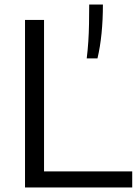

<svg xmlns="http://www.w3.org/2000/svg" viewBox="-20 -828 612 848"><path d="M90.5 0V-740H174.5V-71H564V0ZM363 -570Q367.5 -606 370 -644.2Q372.5 -682.5 373.2 -723.5Q374 -764.5 374 -808H434.5Q434.5 -740.5 428.5 -680.5Q422.5 -620.5 410.5 -570Z"/></svg>

Font: Encode Sans SC SemiExpanded
Style: Regular
Weight: 400
Width: 6
Designer: Multiple Designers
Foundry: Impallari Type
Version: Version 3.002